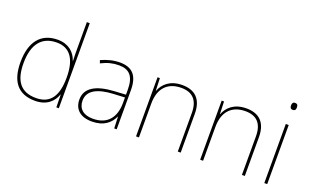

<svg xmlns="http://www.w3.org/2000/svg" viewBox="-84 -1181 2614 1612"><g transform="rotate(20 1223.5 -375.0)"><path d="M283 10C388 10 444 -46 468 -113H470L472 0H494V-760H468V-543C468 -501 468 -459 470 -414H468C446 -484 387 -538 291 -538C141 -538 59 -437 59 -254C59 -83 131 10 283 10ZM283 -15C149 -15 86 -94 86 -254C86 -427 159 -513 291 -513C410 -513 468 -426 468 -266V-263C468 -107 416 -15 283 -15Z M847 -537C788 -537 733 -522 680 -498L689 -472C746 -501 794 -512 847 -512C940 -512 985 -463 985 -343V-300L882 -294C725 -285 631 -234 631 -129C631 -45 685 10 791 10C899 10 955 -42 983 -103H985L989 0H1011V-350C1011 -480 956 -537 847 -537ZM884 -270 985 -275V-220C983 -99 924 -15 791 -15C706 -15 659 -58 659 -129C659 -222 748 -263 884 -270Z M1403 -538C1291 -538 1234 -478 1211 -417H1209L1205 -528H1184V0H1210V-302C1210 -446 1288 -513 1403 -513C1500 -513 1557 -462 1557 -345V0H1583V-346C1583 -477 1517 -538 1403 -538Z M1976 -538C1864 -538 1807 -478 1784 -417H1782L1778 -528H1757V0H1783V-302C1783 -446 1861 -513 1976 -513C2073 -513 2130 -462 2130 -345V0H2156V-346C2156 -477 2090 -538 1976 -538Z M2343 -721C2323 -721 2318 -706 2318 -690C2318 -673 2323 -659 2343 -659C2367 -659 2370 -673 2370 -690C2370 -706 2367 -721 2343 -721ZM2356 -528H2330V0H2356Z"/></g></svg>

Font: Noto Sans Ethiopic Thin
Style: Regular
Weight: 100
Designer: Monotype Design Team
Foundry: Monotype Imaging Inc.
Version: Version 2.102